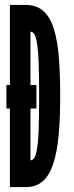

<svg xmlns="http://www.w3.org/2000/svg" viewBox="-20 -755 298 775"><path d="M6 -317V-412H127V-317ZM20 0V-735H84Q128.5 -735 156 -709.8Q183.5 -684.5 198 -636.5Q212.5 -588.5 217.8 -520.5Q223 -452.5 223 -367Q223 -278 216.8 -209.8Q210.5 -141.5 195.2 -94.8Q180 -48 153.2 -24Q126.5 0 85.5 0ZM103 -108Q119.5 -108 126.8 -140.2Q134 -172.5 136 -230.8Q138 -289 138 -366.5Q138 -444 136 -502.8Q134 -561.5 126.8 -594.2Q119.5 -627 103 -627Z"/></svg>

Font: League Gothic Condensed
Style: Regular
Weight: 400
Width: 3
Designer: The League of Moveable Type
Version: Version 2.001